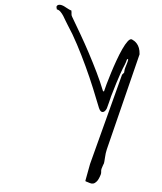

<svg xmlns="http://www.w3.org/2000/svg" viewBox="-712 -1215 1139 1352"><g transform="rotate(20 -142.0 -539.0)"><path d="M78.6 -778.8 87.4 -797.9Q85.9 -804.7 85 -810.5Q84 -815.4 83.5 -821Q83 -826.7 83 -831.1Q83 -848.1 84 -863.5Q85 -878.9 83 -893.6Q78.1 -897.5 76.2 -895.5Q74.2 -893.6 74.2 -887.5Q74.2 -881.3 74.2 -871.6Q74.2 -861.8 72.3 -849.1Q70.3 -838.9 68.6 -822.3Q66.9 -805.7 64.9 -778.6Q63 -751.5 61 -710Q59.1 -668.5 58.1 -609.9Q58.1 -606 58.6 -593Q59.1 -580.1 59.1 -564.9Q59.1 -549.8 59.1 -536.6Q59.1 -523.4 59.1 -519.5Q58.1 -509.3 54 -499.8Q49.8 -490.2 42.7 -486.3Q35.6 -482.4 26.9 -485.4Q18.1 -488.3 6.3 -502.9Q-31.7 -554.7 -80.3 -618.4Q-128.9 -682.1 -182.9 -746.3Q-236.8 -810.5 -292.7 -870.8Q-348.6 -931.2 -399.9 -976.1Q-412.1 -986.3 -425.3 -1000.2Q-438.5 -1014.2 -452.4 -1026.6Q-466.3 -1039.1 -480.7 -1047.4Q-495.1 -1055.7 -510.3 -1054.2Q-510.3 -1056.2 -514.6 -1062.5Q-519 -1068.8 -519 -1069.8Q-519 -1083 -509.3 -1088.4Q-499.5 -1093.8 -488.3 -1093.8Q-475.6 -1093.8 -466.8 -1091.6Q-458 -1089.4 -449.5 -1087.6Q-440.9 -1085.9 -431.6 -1083.7Q-422.4 -1081.5 -411.1 -1081.5Q-404.3 -1067.4 -401.9 -1058.6Q-399.4 -1049.8 -391.1 -1042Q-345.7 -997.6 -294.9 -947Q-244.1 -896.5 -193.6 -842.3Q-143.1 -788.1 -95.7 -733.4Q-48.3 -678.7 -8.8 -625.5L-0.5 -623.5Q-1.5 -641.6 -1 -679.7Q-0.5 -717.8 1.5 -764.2Q3.4 -810.5 7.6 -859.6Q11.7 -908.7 18.6 -948.7Q25.4 -988.8 35.6 -1013.4Q45.9 -1038.1 59.6 -1036.1Q67.9 -1035.2 79.1 -1031.5Q90.3 -1027.8 102.5 -1019.5Q114.7 -1011.2 125.7 -996.3Q136.7 -981.4 145.5 -956.1L157.7 -248.5Q157.7 -236.3 159.9 -220.2Q162.1 -204.1 165.3 -189.5Q168.5 -174.8 170.4 -163.3Q172.4 -151.9 172.4 -149.4Q172.4 -144.5 170.9 -135.3Q169.4 -126 169.4 -109.4Q169.4 -96.7 173.8 -87.6Q178.2 -78.6 178.2 -66.4Q176.8 -29.8 168.9 -12.7Q161.1 4.4 150.1 10.5Q139.2 16.6 126.5 15.6Q113.8 14.6 104.5 14.6Q102.5 14.6 96.9 14.6Q91.3 14.6 91.3 9.3L82 -110.8Z"/></g></svg>

Font: AKL 022
Style: Regular
Weight: 400
Designer: AKL
Foundry: AKL
Version: Version 2.053;August 19, 2024;FontCreator 13.0.0.2675 64-bit